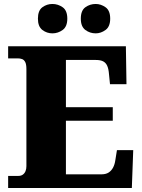

<svg xmlns="http://www.w3.org/2000/svg" viewBox="-20 -947 715 967"><path d="M21 0V-61H72Q86 -61 95 -67.5Q104 -74 108.5 -85Q113 -96 113 -110V-599Q113 -623 107 -634.5Q101 -646 91 -649.5Q81 -653 70 -653H21V-714H614L617 -523H534L529 -573Q527 -600 520 -615.5Q513 -631 499.5 -638Q486 -645 462 -645H312V-407H548V-339H312V-69H491Q513 -69 527 -78Q541 -87 549.5 -103Q558 -119 561 -141L569 -191H651L644 0ZM462 -779Q433 -779 410 -796Q387 -813 387 -853Q387 -894 410 -910.5Q433 -927 462 -927Q488 -927 511.5 -910.5Q535 -894 535 -853Q535 -813 511.5 -796Q488 -779 462 -779ZM244 -779Q216 -779 193.5 -796Q171 -813 171 -853Q171 -894 193.5 -910.5Q216 -927 244 -927Q272 -927 295.5 -910.5Q319 -894 319 -853Q319 -813 295.5 -796Q272 -779 244 -779Z"/></svg>

Font: Noto Serif Bengali Black
Style: Regular
Weight: 900
Version: Version 2.003